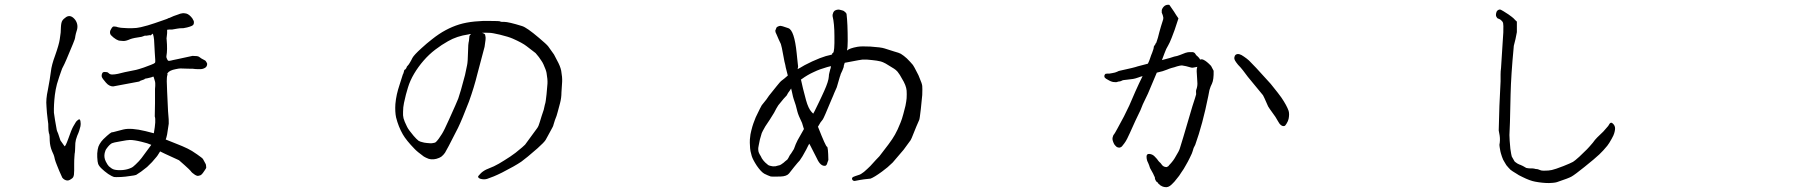

<svg xmlns="http://www.w3.org/2000/svg" viewBox="-20 -746 7540 805"><path d="M723.6 -141.6Q744.1 -133.8 766.6 -123Q783.2 -115.2 806.6 -98.6Q829.1 -83 831.1 -79.1Q835 -71.3 842.8 -57.6Q843.8 -55.7 844.7 -43Q844.7 -41 837.9 -31.2Q829.1 -17.6 825.2 -14.6Q820.3 -9.8 811.5 -8.8Q805.7 -7.8 797.9 -12.7Q784.2 -21.5 779.3 -29.3Q775.4 -34.2 754.9 -52.7Q732.4 -73.2 730.5 -74.2Q653.3 -109.4 652.8 -110.4Q652.3 -111.3 651.4 -111.3Q637.7 -88.9 636.7 -88.9Q618.2 -65.4 596.7 -45.9Q569.3 -23.4 550.8 -12.7Q546.9 -10.7 523.4 -7.8Q505.9 -4.9 487.3 -3.9Q462.9 -2.9 458 -3.9Q450.2 -5.9 433.6 -16.6Q416 -29.3 407.2 -38.1Q395.5 -48.8 391.6 -58.6Q388.7 -66.4 387.7 -86.9Q386.7 -102.5 389.6 -119.1Q391.6 -131.8 397.5 -141.6Q404.3 -153.3 413.1 -162.1Q447.3 -195.3 452.1 -191.4Q452.1 -191.4 497.1 -203.1Q529.3 -210.9 589.8 -196.3Q622.1 -187.5 624 -187.5Q625 -187.5 625 -187.5Q634.8 -242.2 628.9 -257.8Q628.9 -259.8 629.9 -313.5Q629.9 -340.8 629.9 -342.8Q629.9 -359.4 629.9 -373Q630.9 -379.9 630.9 -385.7Q630.9 -392.6 630.9 -397.5Q630.9 -402.3 627.9 -411.1Q624 -426.8 622.1 -424.8Q617.2 -421.9 598.6 -418Q588.9 -416 587.9 -416Q585.9 -413.1 582 -412.1Q565.4 -407.2 564.5 -404.3L455.1 -383.8Q450.2 -382.8 440.4 -386.7Q431.6 -390.6 424.3 -399.4Q417 -408.2 411.6 -415Q406.2 -421.9 406.2 -428.7Q406.2 -433.6 408.7 -439Q411.1 -444.3 418.9 -444.3Q421.9 -444.3 424.3 -443.8Q426.8 -443.4 428.7 -443.4Q431.6 -443.4 436.5 -438.5Q438.5 -436.5 441.9 -435.1Q445.3 -433.6 450.2 -433.6Q460.9 -433.6 474.6 -436.5Q492.2 -440.4 502.9 -443.4L550.8 -453.1Q559.6 -455.1 583 -462.9Q598.6 -468.8 612.8 -474.1Q627 -479.5 629.4 -482.4Q631.8 -485.4 630.9 -495.1Q630.9 -500 628.9 -525.4L626 -579.1Q625 -591.8 621.1 -604.5Q620.1 -604.5 620.1 -604.5Q612.3 -597.7 611.3 -597.7Q606.4 -599.6 602.5 -597.7Q599.6 -596.7 595.7 -596.7Q592.8 -595.7 587.9 -596.7Q581.1 -593.8 574.2 -591.8Q539.1 -586.9 526.4 -582Q506.8 -573.2 496.1 -574.2L484.4 -575.2Q476.6 -575.2 466.8 -581.1Q454.1 -588.9 445.3 -598.6Q440.4 -604.5 441.4 -613.3Q441.4 -617.2 446.3 -625Q449.2 -630.9 453.1 -633.8Q456.1 -635.7 460.9 -634.8Q466.8 -634.8 474.6 -631.8Q487.3 -628.9 496.1 -628.9Q504.9 -628.9 514.6 -627.9Q531.2 -627 552.7 -628.9Q565.4 -629.9 599.6 -639.6Q626 -647.5 664.1 -661.1L680.7 -667Q689.5 -671.9 690.4 -670.9Q690.4 -670.9 708 -678.7Q721.7 -683.6 727.5 -685.5Q737.3 -689.5 740.2 -689.5Q747.1 -691.4 753.9 -690.4Q762.7 -689.5 767.6 -686.5Q773.4 -683.6 780.8 -675.8Q788.1 -668 790 -662.1Q793.9 -657.2 793 -650.4Q793 -644.5 789.1 -640.6Q784.2 -636.7 774.4 -633.8Q766.6 -630.9 749 -627.9Q732.4 -627.9 723.6 -626Q714.8 -624 701.2 -622.1Q690.4 -623 680.7 -621.1Q680.7 -619.1 680.7 -617.2Q680.7 -612.3 680.7 -607.4Q680.7 -603.5 679.7 -597.7Q678.7 -592.8 678.7 -588.9Q677.7 -585 678.7 -580.1Q682.6 -536.1 677.7 -510.7Q676.8 -503.9 681.6 -496.1Q684.6 -489.3 691.4 -491.2Q695.3 -492.2 697.3 -492.2Q701.2 -493.2 705.1 -494.1L728.5 -499L787.1 -511.7Q809.6 -511.7 814.5 -507.8Q824.2 -500 836.9 -494.1Q841.8 -492.2 843.8 -488.3Q848.6 -480.5 848.6 -478.5Q848.6 -466.8 839.4 -461.4Q830.1 -456.1 820.3 -456.1Q795.9 -456.1 794.9 -457Q794.9 -458 769.5 -458L736.3 -459Q730.5 -459 716.8 -456.1Q690.4 -451.2 682.6 -439.5Q680.7 -436.5 681.6 -435.5Q683.6 -433.6 681.6 -430.7Q680.7 -429.7 679.7 -419.9Q678.7 -404.3 679.7 -391.6L680.7 -362.3Q683.6 -297.9 684.6 -279.3Q688.5 -238.3 687.5 -227.5Q686.5 -216.8 680.7 -182.6Q677.7 -168 674.8 -161.1Q699.2 -151.4 723.6 -141.6ZM614.3 -138.7Q599.6 -145.5 574.2 -151.4Q543 -159.2 524.4 -159.2Q514.6 -159.2 484.4 -153.3Q455.1 -148.4 449.2 -145.5Q438.5 -139.6 426.8 -123Q421.9 -117.2 418.9 -104.5Q417 -94.7 418 -86.9Q418.9 -78.1 423.8 -68.4Q430.7 -54.7 436.5 -48.8Q448.2 -38.1 458 -35.2Q472.7 -31.2 496.1 -33.2Q514.6 -35.2 529.3 -42Q537.1 -44.9 548.8 -56.6Q563.5 -70.3 573.2 -83Q597.7 -115.2 614.3 -138.7ZM293 -101.6Q293 -99.6 292 -87.9Q291 -77.1 291 -58.6Q291 -41 291 -31.2Q291 -21.5 290 -13.7Q289.1 -6.8 286.1 -2Q283.2 2 276.4 5.9Q267.6 11.7 260.7 10.7Q249 8.8 241.2 -1Q239.3 -3.9 228.5 -29.3Q224.6 -39.1 218.8 -53.2Q212.9 -67.4 210 -78.1Q208 -88.9 205.1 -96.7L198.2 -112.3Q189.5 -132.8 188.5 -156.2Q188.5 -176.8 186.5 -185.5H185.5Q182.6 -198.2 182.6 -213.9Q183.6 -222.7 179.7 -247.1Q176.8 -267.6 176.8 -272.5Q176.8 -276.4 174.8 -300.8V-301.8Q171.9 -329.1 180.7 -369.1Q189.5 -415 193.4 -446.3Q196.3 -473.6 210.9 -512.7Q227.5 -559.6 230.5 -581.1Q231.4 -586.9 234.4 -609.4Q235.4 -619.1 235.4 -631.8Q236.3 -651.4 241.2 -659.2Q246.1 -667 257.8 -674.8Q277.3 -686.5 295.9 -662.1Q310.5 -640.6 300.8 -614.3Q297.9 -605.5 295.9 -594.7Q294.9 -582 286.1 -562.5Q252 -479.5 246.1 -469.7Q240.2 -460 235.4 -444.3Q229.5 -428.7 218.8 -393.6Q212.9 -371.1 210 -347.7Q205.1 -305.7 206.1 -273.4L210.9 -241.2L217.8 -202.1Q217.8 -199.2 223.6 -186.5Q228.5 -171.9 233.4 -157.2L250 -133.8Q252.9 -127 266.6 -165Q279.3 -202.1 287.1 -215.8Q294.9 -229.5 298.8 -235.4Q302.7 -240.2 309.1 -244.6Q315.4 -249 317.4 -237.3Q319.3 -225.6 317.4 -216.8Q315.4 -208 312.5 -199.2Q309.6 -189.5 303.7 -176.8Q296.9 -159.2 295.9 -146.5Q294.9 -106.4 293 -101.6Z M1955.1 -603.5Q1949.2 -603.5 1943.4 -601.6Q1895.5 -594.7 1858.4 -573.2Q1832 -558.6 1805.2 -538.1Q1778.3 -517.6 1755.9 -491.7Q1733.4 -465.8 1716.3 -437Q1699.2 -408.2 1690.4 -378.9Q1681.6 -351.6 1673.8 -314.5Q1669.9 -295.9 1669.9 -277.3Q1668.9 -261.7 1671.9 -250Q1674.8 -238.3 1686.5 -214.8Q1692.4 -202.1 1713.9 -176.8Q1725.6 -163.1 1735.4 -155.3H1736.3Q1740.2 -152.3 1749 -150.4Q1757.8 -147.5 1769.5 -146.5Q1789.1 -144.5 1791 -145.5Q1802.7 -146.5 1807.6 -150.4Q1819.3 -162.1 1833 -184.6Q1841.8 -198.2 1862.3 -244.1Q1895.5 -317.4 1901.4 -333Q1910.2 -357.4 1929.7 -431.6L1938.5 -473.6Q1941.4 -486.3 1942.4 -531.2Q1942.4 -560.5 1946.3 -575.2V-576.2Q1947.3 -581.1 1948.2 -594.7Q1949.2 -598.6 1954.1 -602.5Q1954.1 -603.5 1955.1 -603.5ZM2011.7 -549.8Q1993.2 -481.4 1981.4 -435.5Q1967.8 -379.9 1946.3 -320.3Q1917 -244.1 1900.4 -210Q1882.8 -175.8 1861.3 -133.8Q1846.7 -107.4 1845.7 -105.5Q1838.9 -95.7 1830.1 -88.9Q1823.2 -84 1809.6 -80.1Q1796.9 -77.1 1790 -78.1Q1785.2 -78.1 1777.3 -80.1Q1764.6 -85 1756.8 -89.8Q1728.5 -110.4 1717.8 -122.1Q1683.6 -157.2 1668.9 -182.6Q1650.4 -214.8 1640.6 -253.9Q1635.7 -277.3 1637.7 -309.6Q1639.6 -331.1 1644 -350.6Q1648.4 -370.1 1655.3 -390.6Q1668 -432.6 1668.9 -433.6Q1670.9 -436.5 1671.9 -440.4Q1672.9 -444.3 1673.8 -447.3Q1674.8 -452.1 1675.8 -453.1Q1679.7 -454.1 1682.6 -459Q1682.6 -459 1684.6 -462.9Q1685.5 -467.8 1688.5 -469.7Q1691.4 -473.6 1694.3 -476.6Q1698.2 -482.4 1700.2 -486.3L1705.1 -495.1Q1707 -499 1709 -502.9Q1715.8 -515.6 1747.1 -543.9Q1769.5 -564.5 1791 -581.1Q1820.3 -604.5 1848.6 -619.6Q1877 -634.8 1905.8 -643.6Q1934.6 -652.3 1970.2 -655.8Q2005.9 -659.2 2033.2 -658.2Q2075.2 -658.2 2077.1 -656.2Q2078.1 -654.3 2085.9 -654.3H2093.8Q2112.3 -654.3 2168.9 -636.7Q2188.5 -630.9 2240.2 -586.9Q2271.5 -560.5 2278.3 -551.8Q2293 -532.2 2302.7 -517.6Q2304.7 -513.7 2315.4 -493.2Q2329.1 -468.8 2333 -449.2Q2337.9 -421.9 2336.9 -403.3Q2335 -373 2334 -358.4Q2334 -335.9 2328.1 -313.5Q2325.2 -300.8 2318.4 -277.3Q2314.5 -260.7 2306.6 -242.2Q2302.7 -230.5 2300.8 -223.6Q2299.8 -216.8 2290 -200.2Q2283.2 -188.5 2277.3 -176.8Q2268.6 -161.1 2267.6 -159.2Q2261.7 -149.4 2233.4 -124Q2186.5 -83 2166 -68.4Q2138.7 -49.8 2085 -22.5Q2065.4 -12.7 2049.8 -6.3Q2034.2 0 2022.5 3.9Q2009.8 7.8 1995.1 3.9Q1985.4 1 1984.4 -4.9Q1984.4 -7.8 1994.1 -17.6Q2002.9 -27.3 2018.6 -35.2Q2047.9 -46.9 2050.8 -48.8Q2071.3 -58.6 2093.8 -73.2Q2121.1 -89.8 2141.6 -105.5Q2176.8 -133.8 2181.6 -139.6L2232.4 -209Q2238.3 -216.8 2243.2 -234.4Q2249 -253.9 2251 -259.8Q2256.8 -275.4 2259.8 -286.1Q2265.6 -313.5 2266.6 -314.5Q2267.6 -316.4 2271.5 -350.6Q2274.4 -382.8 2275.4 -395.5Q2276.4 -413.1 2271.5 -440.4Q2269.5 -452.1 2258.8 -475.6Q2254.9 -484.4 2250 -491.2Q2239.3 -506.8 2239.3 -506.8L2225.6 -523.4L2187.5 -552.7Q2169.9 -566.4 2129.9 -584Q2112.3 -591.8 2076.2 -600.6Q2043 -608.4 2032.2 -608.4Q2010.7 -609.4 2001 -608.4Q2010.7 -605.5 2013.7 -601.6Q2014.6 -598.6 2015.6 -591.8Q2016.6 -589.8 2015.6 -578.1Z M3473.6 -343.8ZM3324.2 -158.2Q3333 -174.8 3349.6 -203.1L3350.6 -205.1V-206.1L3349.6 -208Q3342.8 -228.5 3342.8 -230.5Q3327.1 -262.7 3323.2 -278.3Q3317.4 -304.7 3307.6 -331.1Q3305.7 -335 3299.8 -363.3L3296.9 -375L3290 -364.3Q3287.1 -360.4 3284.2 -356.4L3278.3 -345.7Q3271.5 -338.9 3265.6 -332Q3256.8 -320.3 3243.2 -304.7Q3235.4 -293 3225.6 -273.4Q3225.6 -272.5 3208 -245.1Q3190.4 -218.8 3188.5 -215.8Q3175.8 -193.4 3173.8 -188Q3171.9 -182.6 3166 -161.1Q3162.1 -141.6 3161.1 -136.7Q3158.2 -124 3159.2 -117.2Q3159.2 -109.4 3164.1 -100.6Q3168 -94.7 3170.9 -88.9Q3172.9 -83 3177.7 -77.1Q3180.7 -72.3 3188.5 -64.5Q3197.3 -56.6 3201.2 -53.7Q3207 -50.8 3213.9 -49.8Q3219.7 -47.9 3228.5 -48.8Q3229.5 -47.9 3238.3 -50.8Q3247.1 -52.7 3250 -53.7Q3255.9 -56.6 3260.7 -60.5Q3264.6 -62.5 3271.5 -69.3Q3280.3 -76.2 3281.2 -77.1Q3286.1 -84 3288.1 -88.9Q3291 -95.7 3296.9 -102.5Q3306.6 -118.2 3308.6 -121.1Q3316.4 -143.6 3324.2 -158.2ZM3395.5 -280.3Q3401.4 -292 3413.1 -316.4Q3418 -326.2 3423.8 -338.9Q3429.7 -350.6 3435.5 -364.3Q3454.1 -405.3 3455.1 -425.8Q3455.1 -432.6 3457 -439.5Q3459 -447.3 3460.9 -455.1L3462.9 -460.9L3463.9 -468.8L3456.1 -466.8L3448.2 -464.8Q3417 -456.1 3392.6 -444.3Q3366.2 -432.6 3340.8 -414.1L3337.9 -412.1L3338.9 -409.2Q3346.7 -375 3346.7 -375L3359.4 -326.2Q3369.1 -291 3382.8 -276.4L3389.6 -269.5ZM3563.5 12.7Q3555.7 12.7 3552.7 5.9Q3550.8 0 3556.6 -3.9Q3562.5 -6.8 3581.1 -12.7Q3588.9 -14.6 3602.5 -25.4Q3617.2 -38.1 3628.9 -49.8Q3656.2 -80.1 3667 -90.8L3705.1 -140.6Q3722.7 -164.1 3732.4 -181.6Q3743.2 -200.2 3755.9 -232.4Q3761.7 -246.1 3767.6 -268.6Q3773.4 -289.1 3776.4 -302.7Q3780.3 -322.3 3781.2 -334Q3782.2 -351.6 3781.2 -366.2Q3780.3 -377 3775.4 -389.6Q3770.5 -402.3 3760.7 -418Q3753.9 -431.6 3743.2 -445.3Q3736.3 -453.1 3728.5 -458L3693.4 -479.5Q3680.7 -486.3 3672.9 -488.3Q3657.2 -492.2 3636.7 -494.1Q3614.3 -497.1 3595.7 -496.1Q3585.9 -495.1 3545.9 -487.3Q3537.1 -485.4 3525.4 -483.4H3524.4L3521.5 -482.4L3517.6 -469.7V-465.8L3516.6 -462.9Q3514.6 -456.1 3511.7 -450.2Q3502.9 -432.6 3502.9 -428.7Q3502.9 -425.8 3502 -426.8L3488.3 -379.9L3477.5 -355.5L3473.6 -345.7L3464.8 -325.2Q3434.6 -252 3429.7 -245.1Q3419.9 -234.4 3410.2 -215.8L3409.2 -214.8L3410.2 -212.9Q3442.4 -130.9 3447.3 -130.9Q3452.1 -130.9 3453.1 -75.2L3449.2 -64.5Q3446.3 -51.8 3439.5 -50.8Q3419.9 -48.8 3405.3 -81.1Q3381.8 -127.9 3377.9 -134.8L3373 -143.6L3368.2 -134.8L3360.4 -119.1Q3342.8 -85.9 3333 -73.2Q3326.2 -66.4 3309.6 -45.9L3288.1 -18.6Q3278.3 -6.8 3252.9 -5.9Q3217.8 -4.9 3211.9 -5.9Q3200.2 -9.8 3184.6 -17.6Q3170.9 -25.4 3153.3 -50.8Q3136.7 -76.2 3131.8 -91.8Q3125 -116.2 3125 -124Q3123 -152.3 3124 -161.1Q3126 -185.5 3129.9 -198.2Q3134.8 -217.8 3138.7 -228.5Q3147.5 -251 3148.4 -253.9Q3170.9 -300.8 3173.8 -304.7Q3198.2 -334 3204.1 -344.7Q3206.1 -347.7 3236.3 -384.8Q3252.9 -405.3 3254.9 -406.2Q3269.5 -417 3281.2 -427.7L3283.2 -429.7L3282.2 -432.6Q3271.5 -473.6 3272.5 -473.6Q3268.6 -487.3 3265.6 -505.9Q3256.8 -554.7 3253.9 -561.5Q3252 -566.4 3245.1 -580.1Q3237.3 -596.7 3236.3 -600.6Q3230.5 -611.3 3230.5 -617.2Q3231.4 -620.1 3235.4 -629.9Q3237.3 -633.8 3246.1 -636.7Q3252.9 -638.7 3261.7 -635.7Q3272.5 -631.8 3285.2 -627.9Q3310.5 -619.1 3320.3 -522.5L3322.3 -502.9L3326.2 -466.8L3324.2 -456.1L3335 -461.9Q3341.8 -465.8 3353.5 -472.7Q3384.8 -489.3 3417 -502Q3445.3 -512.7 3461.9 -515.6L3464.8 -516.6L3468.8 -517.6V-521.5L3472.7 -524.4Q3479.5 -529.3 3478.5 -593.8Q3478.5 -647.5 3470.7 -678.7Q3469.7 -683.6 3473.6 -693.4Q3477.5 -701.2 3483.4 -703.1Q3492.2 -707 3501 -705.1Q3513.7 -702.1 3517.6 -700.2Q3527.3 -693.4 3529.3 -687.5Q3534.2 -647.5 3534.2 -574.2Q3534.2 -545.9 3531.2 -535.2V-534.2Q3542 -543.9 3575.2 -549.8Q3591.8 -552.7 3628.9 -550.8Q3673.8 -547.9 3688.5 -543Q3710.9 -536.1 3728.5 -530.3Q3750 -524.4 3756.8 -520.5Q3769.5 -512.7 3782.2 -501Q3797.9 -485.4 3807.6 -473.6Q3813.5 -464.8 3823.2 -445.3Q3832 -429.7 3835.9 -418Q3845.7 -395.5 3846.7 -385.7Q3847.7 -376 3846.7 -347.7Q3844.7 -323.2 3840.8 -289.1Q3835.9 -246.1 3834 -243.2Q3825.2 -224.6 3802.7 -168Q3799.8 -161.1 3797.9 -158.2Q3788.1 -145.5 3768.6 -118.2L3722.7 -64.5Q3702.1 -43.9 3677.7 -26.4Q3645.5 -2.9 3629.9 2.9Q3626 3.9 3602.5 5.9Q3587.9 7.8 3563.5 12.7Z M5275.4 -346.7Q5211.9 -422.9 5211.9 -423.8Q5186.5 -458 5181.6 -462.9Q5168.9 -475.6 5163.1 -484.4Q5157.2 -492.2 5155.3 -499Q5154.3 -504.9 5157.2 -511.7Q5159.2 -516.6 5165 -518.6Q5169.9 -520.5 5176.8 -518.6Q5184.6 -516.6 5195.3 -508.8Q5207 -501 5216.8 -492.2Q5229.5 -479.5 5247.1 -460.9Q5295.9 -408.2 5307.6 -394.5Q5344.7 -348.6 5352.5 -336.9Q5375 -303.7 5382.8 -281.2Q5386.7 -267.6 5382.8 -248Q5380.9 -238.3 5374 -227.5Q5369.1 -218.8 5365.2 -217.8Q5358.4 -215.8 5351.1 -221.2Q5343.8 -226.6 5337.9 -238.3Q5325.2 -260.7 5321.3 -264.6Q5297.9 -296.9 5296.9 -299.8Q5277.3 -344.7 5275.4 -346.7ZM4754.9 -421.9Q4738.3 -416 4730.5 -415Q4719.7 -413.1 4707 -412.1Q4685.5 -410.2 4684.6 -408.2Q4676.8 -404.3 4671.9 -404.3Q4667 -404.3 4664.1 -402.3Q4661.1 -401.4 4659.2 -401.4Q4655.3 -401.4 4646.5 -402.3Q4637.7 -404.3 4630.9 -408.2Q4623 -412.1 4617.2 -416Q4610.4 -420.9 4610.4 -424.8Q4609.4 -431.6 4615.2 -436.5Q4615.2 -436.5 4623 -437.5H4631.8Q4641.6 -439.5 4643.6 -439.5Q4649.4 -440.4 4654.8 -441.9Q4660.2 -443.4 4664.1 -445.3Q4668.9 -448.2 4673.8 -449.2Q4737.3 -462.9 4750 -467.8Q4752 -468.8 4791 -478.5L4793 -479.5Q4797.9 -489.3 4800.8 -498Q4807.6 -518.6 4810.5 -524.4Q4818.4 -545.9 4817.4 -546.9Q4816.4 -548.8 4818.4 -551.8Q4820.3 -555.7 4821.3 -556.6Q4824.2 -559.6 4824.2 -560.5Q4824.2 -564.5 4827.1 -565.4L4828.1 -567.4Q4835 -585.9 4840.8 -611.3Q4847.7 -636.7 4854.5 -657.2Q4858.4 -667 4857.4 -672.9Q4855.5 -681.6 4854.5 -684.6Q4851.6 -688.5 4852.5 -688.5Q4852.5 -691.4 4851.6 -691.4Q4850.6 -692.4 4850.6 -694.3Q4851.6 -697.3 4850.6 -700.2Q4850.6 -701.2 4851.6 -706.1Q4855.5 -715.8 4863.3 -721.7Q4872.1 -727.5 4882.8 -725.6Q4893.6 -710 4902.3 -697.3Q4911.1 -682.6 4920.9 -668.9Q4903.3 -613.3 4892.6 -587.9Q4883.8 -565.4 4877.9 -555.7Q4869.1 -542 4862.3 -522.5Q4859.4 -515.6 4851.6 -494.1L4884.8 -502.9L4903.3 -508.8Q4916 -510.7 4927.7 -515.6Q4939.5 -520.5 4950.2 -524.4Q4963.9 -528.3 4965.8 -527.3Q4969.7 -527.3 4972.7 -527.3Q4987.3 -529.3 4992.2 -519.5Q4993.2 -515.6 5002 -508.8Q5008.8 -502.9 5011.7 -496.1Q5018.6 -499 5026.4 -495.1Q5039.1 -489.3 5057.6 -469.7L5068.4 -449.2Q5069.3 -412.1 5061.5 -395.5Q5055.7 -384.8 5050.8 -368.2Q5047.9 -355.5 5045.9 -342.8Q5022.5 -225.6 4991.2 -138.7Q4983.4 -126 4980.5 -112.3Q4979.5 -106.4 4968.8 -85Q4960.9 -68.4 4952.1 -53.7Q4943.4 -37.1 4932.6 -22.5Q4923.8 -7.8 4915 2Q4904.3 16.6 4892.6 27.3Q4877.9 42 4862.3 38.1Q4856.4 37.1 4852.5 35.2Q4844.7 31.2 4843.8 30.3Q4842.8 28.3 4839.8 26.4Q4836.9 24.4 4835 21.5Q4834 18.6 4832 17.6Q4827.1 14.6 4827.1 13.7Q4823.2 6.8 4822.3 3.9Q4823.2 0 4821.3 -3.9Q4820.3 -5.9 4818.4 -9.8Q4815.4 -17.6 4809.6 -27.3Q4800.8 -41 4798.8 -50.8Q4794.9 -61.5 4790 -71.3Q4787.1 -80.1 4787.1 -88.9Q4787.1 -101.6 4798.8 -100.6Q4811.5 -99.6 4820.3 -90.8Q4833 -78.1 4836.9 -71.3Q4838.9 -68.4 4840.8 -66.9Q4842.8 -65.4 4845.7 -62.5L4852.5 -53.7Q4858.4 -46.9 4867.2 -45.9Q4870.1 -44.9 4872.1 -45.9Q4875 -46.9 4877.9 -48.8Q4878.9 -49.8 4879.9 -50.8Q4880.9 -52.7 4881.8 -53.7Q4884.8 -56.6 4885.7 -57.6Q4900.4 -73.2 4909.2 -89.8Q4923.8 -113.3 4926.8 -124Q4929.7 -130.9 4979.5 -300.8Q4984.4 -317.4 4990.2 -334Q4995.1 -349.6 4995.1 -350.6Q4994.1 -365.2 4995.1 -368.2Q5002 -385.7 5000 -403.3Q4999 -419.9 4998 -436.5Q4996.1 -456.1 5000 -465.8Q4998 -464.8 4995.1 -464.8Q4979.5 -460.9 4973.6 -462.9Q4951.2 -469.7 4935.5 -471.7Q4928.7 -471.7 4915 -467.8Q4904.3 -463.9 4891.6 -460.9Q4881.8 -458 4873 -454.1Q4857.4 -447.3 4830.1 -441.4L4793 -353.5L4771.5 -308.6L4761.7 -284.2Q4758.8 -278.3 4740.2 -239.3Q4722.7 -200.2 4716.8 -187.5Q4707 -167 4706.1 -165Q4700.2 -153.3 4694.3 -145.5Q4686.5 -134.8 4683.6 -131.8Q4678.7 -127.9 4673.8 -127Q4667 -127 4662.1 -129.9Q4655.3 -135.7 4651.4 -141.6Q4647.5 -149.4 4645.5 -156.2Q4643.6 -163.1 4644.5 -168Q4646.5 -178.7 4651.4 -183.6Q4653.3 -185.5 4665 -207Q4687.5 -248 4692.4 -257.8Q4713.9 -300.8 4714.8 -303.7Q4717.8 -311.5 4740.2 -362.3Q4755.9 -397.5 4770.5 -426.8Q4761.7 -424.8 4754.9 -421.9Z M6507.8 17.6Q6502 19.5 6491.2 20.5Q6482.4 21.5 6474.6 21.5Q6447.3 21.5 6416 15.6Q6394.5 11.7 6363.3 -3.9Q6342.8 -13.7 6341.8 -15.6Q6333 -21.5 6322.8 -27.3Q6312.5 -33.2 6304.7 -43Q6294.9 -52.7 6289.1 -64.5Q6281.2 -76.2 6277.3 -88.9Q6271.5 -106.4 6270.5 -112.3Q6266.6 -133.8 6266.6 -138.7Q6270.5 -158.2 6267.6 -177.7Q6265.6 -185.5 6263.7 -199.2Q6263.7 -202.1 6266.6 -302.7Q6268.6 -355.5 6271.5 -405.3Q6271.5 -420.9 6271.5 -434.1Q6271.5 -447.3 6273.4 -460.9Q6276.4 -515.6 6280.3 -569.3Q6284.2 -617.2 6283.2 -636.7Q6283.2 -650.4 6279.3 -655.3Q6272.5 -663.1 6270 -664.1Q6267.6 -665 6266.6 -666Q6265.6 -667 6261.7 -668L6259.8 -668.9L6257.8 -669.9Q6255.9 -671.9 6253.9 -675.8Q6252 -679.7 6252 -683.6Q6252 -691.4 6255.9 -699.2Q6261.7 -706.1 6269.5 -706.1Q6271.5 -706.1 6283.2 -699.2Q6293 -693.4 6304.7 -685.5Q6322.3 -672.9 6326.2 -668.9Q6334 -660.2 6337.9 -657.2Q6338.9 -656.2 6339.8 -655.3Q6339.8 -653.3 6339.8 -651.4V-641.6Q6339.8 -617.2 6339.8 -611.3Q6336.9 -594.7 6334 -582Q6331.1 -571.3 6329.1 -562.5Q6326.2 -553.7 6326.2 -544.9Q6315.4 -431.6 6313.5 -351.6Q6310.5 -200.2 6308.6 -179.7Q6308.6 -172.9 6309.6 -156.2Q6310.5 -139.6 6312.5 -122.1Q6316.4 -95.7 6318.4 -89.8Q6321.3 -84 6330.1 -69.3Q6330.1 -68.4 6341.8 -60.5Q6345.7 -58.6 6349.6 -56.6Q6355.5 -54.7 6357.4 -53.7Q6357.4 -52.7 6359.4 -52.7Q6361.3 -51.8 6363.3 -50.8Q6363.3 -50.8 6367.2 -48.8Q6371.1 -46.9 6374 -44.9Q6377 -43 6378.9 -42Q6384.8 -41 6387.7 -40.5Q6390.6 -40 6394.5 -40Q6398.4 -40 6404.3 -40Q6408.2 -40 6412.1 -39.1Q6418 -37.1 6422.9 -37.1Q6427.7 -37.1 6433.6 -34.2Q6441.4 -30.3 6451.2 -30.3Q6474.6 -30.3 6486.3 -33.2Q6500 -36.1 6535.2 -49.8Q6564.5 -61.5 6575.2 -67.4Q6582 -71.3 6601.6 -88.9Q6614.3 -100.6 6633.8 -120.1Q6641.6 -127.9 6658.2 -147.5Q6667 -160.2 6676.8 -169.9Q6686.5 -179.7 6702.1 -194.3Q6711.9 -205.1 6722.7 -217.8Q6729.5 -229.5 6730.5 -229.5Q6735.4 -233.4 6740.2 -229.5Q6749 -222.7 6751 -212.9Q6752.9 -204.1 6748 -187.5Q6746.1 -179.7 6737.3 -164.1Q6726.6 -144.5 6718.8 -134.8Q6702.1 -114.3 6685.5 -98.6Q6667 -81.1 6623 -45.9Q6583 -13.7 6569.3 -5.9Q6557.6 1 6507.8 17.6Z"/></svg>

Font: ToneOZ-Zhuyin-Tsuipita-TC
Style: Regular
Weight: 400
Designer: ÂÆ£ÂøóÂáåJeffrey Xuan(jeffreyx@gmail.com, ToneOZ.com) ÈòøÂù§(cjkFonts)
Foundry: ToneOZ
Version: Version 0.240710